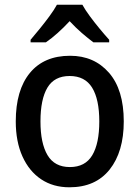

<svg xmlns="http://www.w3.org/2000/svg" viewBox="-20 -786 593 816"><path d="M506 -270Q506 -141 446 -65.5Q386 10 275 10Q206 10 155 -24Q104 -58 75.5 -121Q47 -184 47 -270Q47 -403 107 -476Q167 -549 278 -549Q380 -549 443 -477Q506 -405 506 -270ZM152 -270Q152 -177 182 -126.5Q212 -76 277 -76Q342 -76 372 -126Q402 -176 402 -270Q402 -364 371.5 -413.5Q341 -463 276 -463Q211 -463 181.5 -413.5Q152 -364 152 -270ZM330 -766Q342 -744 362 -717Q382 -690 403.5 -664Q425 -638 444 -617V-606H377Q354 -623 327.5 -646Q301 -669 276 -696Q224 -640 175 -606H110V-617Q128 -638 149.5 -664.5Q171 -691 190.5 -717.5Q210 -744 222 -766Z"/></svg>

Font: Noto Sans Malayalam SemiCondensed Medium
Style: Regular
Weight: 500
Width: 4
Designer: Jelle Bosma - Monotype Design Team
Foundry: Monotype Imaging Inc.
Version: Version 2.104; ttfautohint (v1.8.4.7-5d5b)